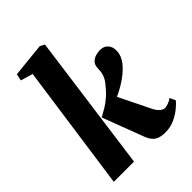

<svg xmlns="http://www.w3.org/2000/svg" viewBox="-234 -932 1057 1057"><g transform="rotate(-45 294.5 -403.0)"><path d="M30 0 134 -735.5 63 -756.5 71.5 -796 269.5 -816.5 296.5 -802.5 187.5 0ZM423 9Q395.5 9 376.5 1.8Q357.5 -5.5 346 -19Q334.5 -32.5 327.5 -49.5L233.5 -297.5Q258 -311 281.2 -324.8Q304.5 -338.5 329.5 -360.8Q354.5 -383 383 -420Q397 -438 403.2 -458.2Q409.5 -478.5 409.5 -501.5Q409.5 -527.5 422.5 -541.8Q435.5 -556 454 -561.5Q472.5 -567 488.5 -567Q519.5 -567 535.5 -548.5Q551.5 -530 551.5 -505Q552 -478.5 543 -459Q534 -439.5 523.5 -426Q506.5 -405 483.5 -386Q460.5 -367 434.8 -351.2Q409 -335.5 383 -323.2Q357 -311 333.5 -302L354.5 -356.5L464.5 -132.5Q476.5 -110 490.5 -98.8Q504.5 -87.5 516.5 -87.5Q525.5 -87.5 542.2 -93Q559 -98.5 573 -109.5L589 -76Q580 -64 556.2 -43.8Q532.5 -23.5 498.5 -7.2Q464.5 9 423 9Z"/></g></svg>

Font: Merriweather 20pt Black
Style: Italic
Weight: 900
Italic angle: -7.8°
Version: Version 2.101